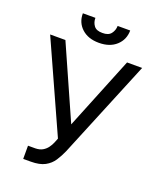

<svg xmlns="http://www.w3.org/2000/svg" viewBox="-163 -998 923 1109"><g transform="rotate(20 298.5 -444.0)"><path d="M115.2 9.8V-71.3H160.2Q186.5 -71.8 204.3 -82Q222.2 -92.3 233.9 -108.2Q245.6 -124 252.9 -141.6L263.7 -168.9L15.6 -718.8H109.4L307.6 -272.5L488.3 -718.8H581.1L333 -116.2Q318.4 -83 299.6 -54.2Q280.8 -25.4 248.5 -7.8Q216.3 9.8 161.1 9.8ZM365.2 -898.4H442.4Q441.9 -841.8 402.3 -805.7Q362.8 -769.5 295.9 -769.5Q229.5 -769.5 190.2 -805.7Q150.9 -841.8 151.4 -898.4H228.5Q228 -871.1 243.4 -850.3Q258.8 -829.6 295.9 -830.1Q332.5 -829.6 348.6 -850.3Q364.7 -871.1 365.2 -898.4Z"/></g></svg>

Font: Inter Display V
Style: Regular
Weight: 400
Designer: Rasmus Andersson
Foundry: rsms
Version: Version 3.015;git-src